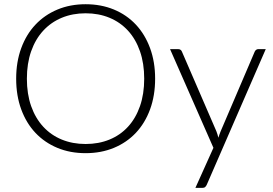

<svg xmlns="http://www.w3.org/2000/svg" viewBox="-20 -736 1327 932"><path d="M733 -354Q733 -272 708.5 -205.2Q684 -138.5 639.5 -91.2Q595 -44 532.8 -18.2Q470.5 7.5 395.5 7.5Q320.5 7.5 258.5 -18.2Q196.5 -44 152 -91.2Q107.5 -138.5 83 -205.2Q58.5 -272 58.5 -354Q58.5 -435.5 83 -502.2Q107.5 -569 152 -616.2Q196.5 -663.5 258.5 -689.5Q320.5 -715.5 395.5 -715.5Q470.5 -715.5 532.8 -689.8Q595 -664 639.5 -616.5Q684 -569 708.5 -502.2Q733 -435.5 733 -354ZM680 -354Q680 -428 659.5 -487Q639 -546 601.5 -587Q564 -628 511.5 -649.8Q459 -671.5 395.5 -671.5Q332.5 -671.5 280 -649.8Q227.5 -628 189.8 -587Q152 -546 131.2 -487Q110.5 -428 110.5 -354Q110.5 -279.5 131.2 -220.8Q152 -162 189.8 -121Q227.5 -80 280 -58.5Q332.5 -37 395.5 -37Q459 -37 511.5 -58.5Q564 -80 601.5 -121Q639 -162 659.5 -220.8Q680 -279.5 680 -354ZM1270 -497.5 984 160Q981 167 976.2 171.5Q971.5 176 962.5 176H928.5L1016 -18.5L805.5 -497.5H845Q852.5 -497.5 857 -493.8Q861.5 -490 863 -485.5L1030.5 -98.5Q1033.5 -91 1035.8 -83.2Q1038 -75.5 1040 -67.5Q1042.5 -75.5 1045.2 -83.2Q1048 -91 1051 -98.5L1216.5 -485.5Q1219 -491 1223.5 -494.2Q1228 -497.5 1233.5 -497.5Z"/></svg>

Font: Lato 2
Style: Regular
Weight: 300
Designer: Lukasz Dziedzic with Adam Twardoch and Botio Nikoltchev
Foundry: tyPoland Lukasz Dziedzic
Version: Version 2.015; 2015-08-06; http://www.latofonts.com/